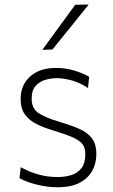

<svg xmlns="http://www.w3.org/2000/svg" viewBox="-20 -798 488 828"><path d="M228 9.5Q185 9.5 140 -1.5Q95 -12.5 64 -29.5L69.5 -77Q104 -57.5 144.2 -46Q184.5 -34.5 227.5 -34.5Q260 -34.5 287.5 -43Q315 -51.5 331.5 -73Q348 -94.5 348 -134.5Q348 -161 334.8 -177.5Q321.5 -194 290.2 -207.2Q259 -220.5 206 -236.5Q169.5 -247.5 138.2 -262.8Q107 -278 88 -303.8Q69 -329.5 69 -371Q69 -431.5 110 -468.2Q151 -505 221 -505Q262.5 -505 300.2 -493.8Q338 -482.5 364.5 -466.5L359.5 -418.5Q322 -443 287 -452Q252 -461 224 -461Q202 -461 177 -454.2Q152 -447.5 134.2 -428.2Q116.5 -409 116.5 -371.5Q116.5 -332.5 143.8 -312.2Q171 -292 237 -272.5Q284 -258.5 319.8 -243.2Q355.5 -228 375.5 -202.8Q395.5 -177.5 395.5 -133.5Q395.5 -94.5 378 -62Q360.5 -29.5 323.8 -10Q287 9.5 228 9.5ZM162.5 -583Q198 -632 233.8 -680.8Q269.5 -729.5 304.5 -777.5L362.5 -778.5Q323 -729 284 -680.8Q245 -632.5 206 -584.5Z"/></svg>

Font: Commissioner ExtraLight
Style: Regular
Weight: 200
Designer: Kostas Bartsokas
Foundry: Kostas Bartsokas
Version: Version 1.000; ttfautohint (v1.8.3)